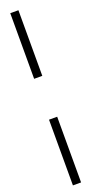

<svg xmlns="http://www.w3.org/2000/svg" viewBox="-200 -875 582 1101"><g transform="rotate(-20 91.0 -324.5)"><path d="M85 -200.2V200.7H35.2V-200.2ZM85 -850.1V-449.7H35.2V-850.1Z"/></g></svg>

Font: Reswysokr
Style: Regular
Weight: 500
Version: Version 0.984